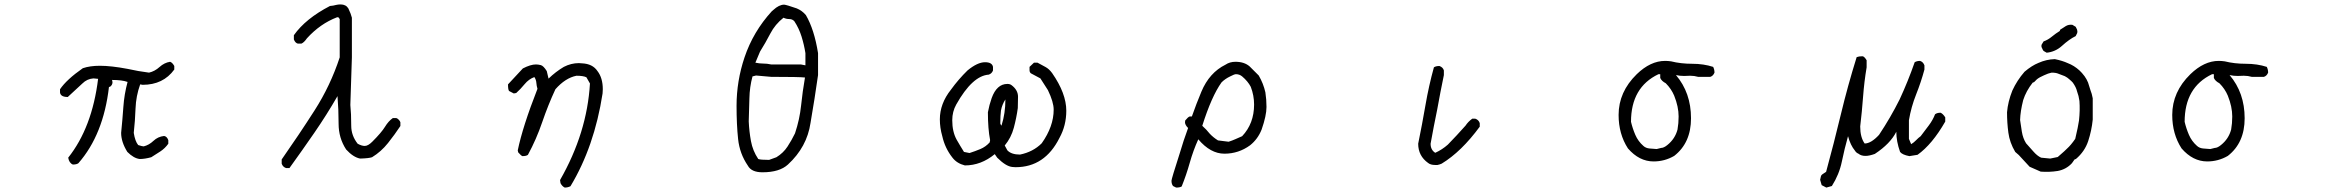

<svg xmlns="http://www.w3.org/2000/svg" viewBox="-20 -732 10540 867"><path d="M309 11Q292 4 288 -20Q396 -156 423 -376L402 -378Q373 -376 352 -355Q341 -344 286 -294Q254 -294 251 -314V-329Q281 -373 354 -424Q386 -435 431 -435Q482 -435 556 -421Q605 -410 653 -404Q679 -410 700.5 -429.5Q722 -449 748 -453Q758 -450 767 -434V-418Q717 -349 624 -349L613 -351Q594 -298 592 -242Q590 -186 584 -132Q590 -94 604 -77Q622 -71 629 -71Q653 -77 673 -96Q693 -115 721 -118Q734 -116 740 -99V-83Q725 -62 704.5 -48.5Q684 -35 663 -22Q634 -14 611 -14Q584 -17 555 -46Q527 -91 527 -132Q533 -191 537 -248.5Q541 -306 556 -362Q531 -371 486 -371Q488 -364 488 -361Q488 -349 478 -341L472 -339Q447 -124 334 5Q326 11 309 11Z M1287 27H1272Q1257 22 1252 7V-12Q1329 -122 1400.5 -233.5Q1472 -345 1514 -473V-646L1508 -654H1502Q1426 -625 1366 -559Q1353 -540 1341 -535H1325Q1313 -538 1307 -554V-573Q1360 -648 1470 -705Q1485 -706 1499 -710Q1508 -712 1518 -712Q1542 -712 1553 -694Q1565 -669 1569 -652V-473L1562 -258Q1566 -220 1566 -164Q1566 -120 1595 -83Q1613 -73 1627 -73Q1642 -73 1661 -92Q1703 -134 1718.5 -159.5Q1734 -185 1754 -199H1769Q1774 -198 1780 -192Q1786 -186 1788 -180V-163Q1763 -125 1732 -86Q1701 -47 1660 -22Q1645 -17 1606 -16Q1575 -22 1543 -57Q1509 -109 1509 -173Q1509 -237 1504 -298Q1455 -213 1399.5 -132.5Q1344 -52 1287 27Z M2530 115Q2518 109 2511 95L2509 81Q2631 -132 2644 -355L2628 -383Q2614 -390 2583 -390Q2533 -380 2488 -329Q2455 -258 2428.5 -180.5Q2402 -103 2364 -33Q2357 -27 2339 -27Q2333 -29 2320 -44L2318 -53Q2340 -160 2407 -331Q2403 -344 2402 -358Q2401 -372 2393 -384Q2368 -375 2349 -352Q2330 -329 2311 -312L2300 -310L2279 -321Q2274 -326 2274 -351L2341 -423Q2376 -441 2400 -441Q2410 -441 2422 -438Q2434 -435 2449 -411L2457 -377Q2489 -408 2526 -430Q2559 -447 2594 -447L2608 -446Q2656 -444 2678 -411Q2702 -380 2702 -329L2701 -310Q2664 -70 2556 109Q2544 115 2530 115Z M3617 -437V-492Q3611 -530 3599.5 -567Q3588 -604 3567 -636Q3558 -646 3544 -646Q3530 -646 3518 -652Q3480 -622 3458.5 -580.5Q3437 -539 3412 -499L3391 -449Q3409 -445 3426.5 -445Q3444 -445 3462 -441H3596ZM3453 -10 3486 -22Q3517 -41 3536 -70Q3555 -99 3570 -130Q3591 -193 3597.5 -256Q3604 -319 3615 -382Q3590 -385 3462 -385L3394 -391L3378 -387Q3365 -339 3364 -287.5Q3363 -236 3361 -184Q3363 -139 3371 -95Q3379 -51 3404 -14Q3414 -10 3453 -10ZM3423 46Q3373 46 3357 16Q3320 -38 3313 -104Q3306 -170 3306 -254Q3306 -366 3342 -473Q3381 -589 3465 -681L3472 -687Q3498 -711 3521 -711Q3532 -710 3578 -694Q3602 -684 3619 -664Q3657 -599 3674 -492V-393Q3659 -287 3640 -177Q3624 -68 3538 11Q3500 46 3423 46Z M4501 -165 4503 -167Q4520 -220 4520 -283Q4505 -260 4500 -233Q4497 -212 4497 -174ZM4566 23 4551 22Q4522 19 4483 -20L4472 -36Q4410 15 4337 15Q4301 6 4281 -20Q4247 -63 4235 -117Q4224 -155 4224 -193Q4224 -264 4274 -327Q4308 -374 4349 -414Q4394 -451 4428 -451Q4460 -451 4464 -430V-414Q4459 -400 4445 -395Q4371 -390 4298 -260Q4280 -228 4280 -189Q4280 -137 4300 -101Q4316 -73 4333 -46L4358 -41Q4383 -49 4407 -59Q4431 -69 4449 -89L4451 -99Q4441 -150 4441 -225Q4447 -258 4458 -289Q4481 -353 4529 -353Q4540 -353 4547 -348Q4577 -326 4577 -295L4576 -244Q4570 -200 4558 -155Q4546 -110 4517 -75L4529 -53Q4547 -34 4586 -34Q4645 -46 4684 -85Q4738 -161 4738 -237Q4738 -271 4712 -325Q4705 -337 4678 -378L4635 -401Q4629 -406 4629 -415V-430L4649 -449H4665Q4685 -438 4701 -429.5Q4717 -421 4731 -402Q4795 -310 4795 -232Q4795 -165 4764 -109Q4698 23 4566 23Z M5528 -92Q5544 -97 5559.5 -104Q5575 -111 5589 -117Q5643 -174 5643 -260Q5643 -301 5628 -340Q5615 -365 5589 -387Q5577 -397 5561 -397Q5554 -397 5535 -387Q5512 -376 5496 -360Q5451 -297 5409 -164Q5428 -147 5443 -128Q5459 -111 5480 -98ZM5291 115 5277 108Q5270 99 5270 84Q5270 76 5307 -39Q5324 -97 5345 -154Q5331 -168 5331 -180L5332 -188Q5345 -204 5352 -206H5362Q5382 -263 5405 -318Q5441 -404 5514 -440Q5533 -453 5559 -453Q5599 -453 5623 -432L5664 -391Q5685 -355 5694 -315Q5699 -283 5699 -249Q5699 -210 5677 -147Q5660 -104 5625 -76Q5573 -38 5509 -38Q5446 -38 5391 -103Q5368 -52 5352.5 3Q5337 58 5316 110Q5308 115 5291 115Z M6471 13H6461Q6440 13 6429 4Q6384 -28 6384 -83Q6402 -171 6417 -258Q6432 -345 6455 -428Q6464 -434 6480 -434Q6496 -428 6500 -414V-393Q6484 -316 6470 -238Q6454 -161 6440 -83Q6440 -55 6461 -42Q6492 -56 6518 -79Q6559 -121 6598 -165Q6609 -182 6628 -196H6642Q6657 -191 6662 -176V-160Q6579 -47 6490 7Q6481 11 6471 13Z M7461 -59 7481 -64Q7493 -64 7509 -77Q7544 -105 7555 -147Q7560 -175 7560 -206Q7560 -250 7540 -300Q7527 -331 7502 -356Q7483 -366 7477 -380V-397H7469Q7345 -338 7345 -182Q7352 -152 7364.5 -123Q7377 -94 7401 -73Q7412 -63 7428.5 -61.5Q7445 -60 7461 -59ZM7447 -3Q7382 -3 7331 -62Q7289 -127 7289 -213Q7289 -317 7371 -397Q7433 -457 7499 -457Q7512 -457 7526 -455Q7570 -444 7621.5 -444Q7673 -444 7716 -430Q7722 -418 7722 -404Q7716 -389 7703 -385H7648Q7631 -390 7612 -390L7585 -389Q7565 -389 7548 -393Q7616 -313 7616 -198Q7616 -87 7540 -28Q7497 -3 7447 -3Z M8227 115 8206 104 8199 80Q8201 71 8202.5 64.5Q8204 58 8211.5 53.5Q8219 49 8226 44Q8261 -84 8292.5 -215Q8324 -346 8364 -474Q8374 -478 8390 -478Q8398 -478 8409 -460V-428Q8398 -363 8393 -295.5Q8388 -228 8380 -161Q8380 -112 8400 -84Q8429 -84 8465 -123Q8517 -201 8558 -283Q8596 -365 8626 -451Q8636 -457 8650 -457Q8664 -453 8670 -437V-418Q8655 -362 8632.5 -305.5Q8610 -249 8600 -189V-105L8610 -81Q8622 -88 8632.5 -99Q8643 -110 8653 -117Q8672 -142 8690 -166Q8708 -190 8718 -216Q8727 -223 8743 -223Q8754 -218 8764 -202V-183Q8705 -80 8639 -33L8602 -27Q8570 -33 8560 -46Q8543 -94 8543 -137Q8516 -83 8446 -37Q8421 -28 8404 -28Q8384 -28 8372 -38Q8362 -42 8356 -52Q8336 -76 8325 -117Q8309 -60 8297 -2Q8285 56 8252 108Z M9195 43 9145 21 9096 -32 9080 -46Q9055 -88 9049 -133Q9043 -178 9043 -225Q9047 -273 9067 -323Q9088 -369 9122 -408Q9155 -436 9185 -448Q9221 -464 9259 -465Q9293 -458 9317 -447Q9346 -436 9370 -414Q9381 -404 9393 -388Q9403 -374 9409 -359Q9414 -342 9420 -324Q9426 -310 9430 -288V-192Q9425 -142 9409.5 -95Q9394 -48 9354 -14L9348 -12L9336 5Q9310 33 9272 40Q9234 46 9195 43ZM9272 -23Q9309 -55 9314 -61Q9331 -76 9351 -105Q9364 -160 9368 -188Q9373 -234 9370 -276Q9367 -299 9359 -320Q9355 -338 9340 -359Q9335 -365 9323 -375Q9317 -381 9304 -388Q9284 -396 9275 -399Q9264 -404 9244 -404Q9229 -401 9210 -392Q9189 -383 9178 -374L9165 -361L9159 -359Q9129 -321 9116 -280Q9103 -229 9102 -190Q9109 -147 9110 -137Q9115 -107 9129 -85Q9152 -59 9161 -49Q9179 -28 9197 -20L9238 -16ZM9222 -494 9208 -502Q9204 -507 9201 -515Q9197 -521 9199 -530L9208 -545Q9228 -552 9246 -567Q9263 -581 9281 -592L9283 -598Q9288 -601 9296.5 -606.5Q9305 -612 9308 -614Q9321 -622 9338 -620L9353 -611Q9354 -609 9356 -605Q9358 -601 9359 -599Q9362 -590 9360 -583L9353 -569Q9324 -555 9290 -524Q9261 -498 9222 -494Z M9961 -59 9981 -64Q9993 -64 10009 -77Q10044 -105 10055 -147Q10060 -175 10060 -206Q10060 -250 10040 -300Q10027 -331 10002 -356Q9983 -366 9977 -380V-397H9969Q9845 -338 9845 -182Q9852 -152 9864.5 -123Q9877 -94 9901 -73Q9912 -63 9928.5 -61.5Q9945 -60 9961 -59ZM9947 -3Q9882 -3 9831 -62Q9789 -127 9789 -213Q9789 -317 9871 -397Q9933 -457 9999 -457Q10012 -457 10026 -455Q10070 -444 10121.5 -444Q10173 -444 10216 -430Q10222 -418 10222 -404Q10216 -389 10203 -385H10148Q10131 -390 10112 -390L10085 -389Q10065 -389 10048 -393Q10116 -313 10116 -198Q10116 -87 10040 -28Q9997 -3 9947 -3Z"/></svg>

Font: Yozai
Style: Regular
Weight: 400
Designer: LXGW / Y.OzVox
Foundry: LXGW / Y.OzVox
Version: Version 0.861;October 22, 2024